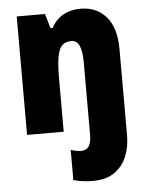

<svg xmlns="http://www.w3.org/2000/svg" viewBox="-56 -701 682 893"><g transform="rotate(-5 285.5 -254.5)"><path d="M341 147Q320 147 295.5 144Q271 141 251 135V-6Q278 3 300 3Q322 3 334.5 -13.5Q347 -30 347 -69V-405Q347 -457 335.5 -483.5Q324 -510 297 -510Q271 -510 255.5 -495.5Q240 -481 233 -445Q226 -409 226 -343V-93H55V-646H187L207 -578H217Q238 -618 273 -637Q308 -656 354 -656Q428 -656 473 -604.5Q518 -553 518 -453V-48Q518 3 500 47.5Q482 92 443 119.5Q404 147 341 147Z"/></g></svg>

Font: Noto Sans Kannada UI Condensed Black
Style: Regular
Weight: 900
Width: 3
Designer: Jelle Bosma - Monotype Design Team
Foundry: Monotype Imaging Inc.
Version: Version 2.005; ttfautohint (v1.8.4.7-5d5b)